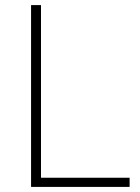

<svg xmlns="http://www.w3.org/2000/svg" viewBox="-20 -734 550 754"><path d="M102 0V-714H141V-36H489V0Z"/></svg>

Font: Noto Sans Gujarati UI ExtraLight
Style: Regular
Weight: 200
Designer: Jelle Bosma - Monotype Design Team, Universal Thirst
Foundry: Monotype Imaging Inc.
Version: Version 2.106; ttfautohint (v1.8.4.7-5d5b)